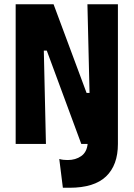

<svg xmlns="http://www.w3.org/2000/svg" viewBox="-20 -680 631 907"><path d="M54 0V-660H233L389 -241H403L393 -660H537V0Q537 100 481 153.5Q425 207 308 207H277L260 71Q270 74 280 75Q290 76 300 76Q337 76 363.5 57.5Q390 39 394 0H364L201 -441H187L197 0Z"/></svg>

Font: Bricolage Grotesque 12pt Condensed ExtraBold
Style: Regular
Weight: 800
Width: 3
Designer: Mathieu Triay
Foundry: Atelier Triay
Version: Version 1.001; ttfautohint (v1.8.4.7-5d5b);gftools[0.9.33.de